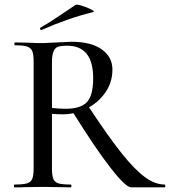

<svg xmlns="http://www.w3.org/2000/svg" viewBox="-20 -808 733 828"><path d="M263.2 -338.9Q327.1 -338.9 354.5 -367.2Q381.8 -396.5 381.8 -470.7Q381.8 -611.3 269 -610.8Q243.2 -610.8 229.5 -606Q204.1 -596.7 204.1 -542V-342.8Q229 -338.9 263.2 -338.9ZM363.8 -345.2Q447.8 -218.3 504.4 -147.2Q561 -76.2 605 -44.2Q648.9 -12.2 689.9 -12.2Q692.9 -12.2 692.9 -6.1Q692.9 0 689.9 0H545.9Q522 0 456.1 -85Q390.1 -169.9 296.9 -319.8Q273.9 -314.9 253.9 -314.9Q233.9 -314.9 204.1 -316.9V-81.1Q204.1 -51.3 210 -36.6Q215.8 -22 232.4 -17.1Q249 -12.2 285.2 -12.2Q288.1 -12.2 288.1 -6.1Q288.1 0 285.2 0Q254.4 0 235.8 -1L164.1 -2L94.2 -1Q76.2 0 43 0Q40 0 40 -6.1Q40 -12.2 43 -12.2Q79.1 -12.2 95.9 -17.1Q112.8 -22 118.9 -36.4Q125 -50.8 125 -81.1V-543.9Q125 -573.7 118.9 -587.9Q112.8 -602.1 96.4 -607.4Q80.1 -612.8 43.9 -612.8Q42 -612.8 42 -618.9Q42 -625 43.9 -625L95.2 -624Q137.2 -622.1 164.1 -622.1L288.1 -627.9Q373 -627.9 418.9 -595Q464.8 -562 464.8 -508.5Q464.8 -455.1 437 -413.1Q409.2 -371.1 363.8 -345.2ZM158.2 -678.2Q154.3 -678.2 153.1 -682.6Q151.9 -687 154.8 -689Q190.9 -709 240.5 -742.9Q290 -776.9 306.2 -787.1Q311 -790 334 -783Q356.9 -775.9 374 -766.8Q391.1 -757.8 381.8 -755.9Q275.4 -730 160.2 -679.2Z"/></svg>

Font: Cormorant-Medium
Style: Regular
Weight: 500
Designer: Christian Thalmann (Catharsis Fonts)
Version: Version 3.000